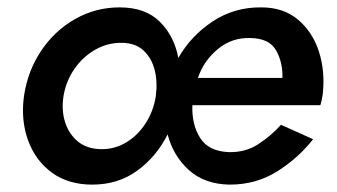

<svg xmlns="http://www.w3.org/2000/svg" viewBox="-20 -490 913 520"><path d="M152 -230Q159 -271 182 -304Q205 -337 239 -356Q273 -375 312 -374Q348 -373 369.5 -352.5Q391 -332 399 -300Q407 -268 402 -230Q396 -190 375 -157Q354 -124 323 -105Q292 -86 256 -86Q217 -86 192 -106Q167 -126 156.5 -158.5Q146 -191 152 -230ZM45 -230Q36 -165 56 -110Q76 -55 120.5 -22.5Q165 10 230 10Q300 10 352 -28Q404 -66 434 -126Q449 -68 491.5 -29.5Q534 9 602 10Q674 10 731 -26Q788 -62 828 -113L741 -152Q714 -122 679.5 -99.5Q645 -77 600 -78Q545 -80 522 -116.5Q499 -153 501 -205H848L847 -206H848Q850 -213 851.5 -220Q853 -227 854 -234Q861 -296 844 -349.5Q827 -403 787.5 -436.5Q748 -470 688 -470Q615 -471 556 -432Q497 -393 463 -333Q452 -392 413 -431Q374 -470 304 -470Q239 -470 183.5 -438.5Q128 -407 91.5 -352.5Q55 -298 45 -230ZM516 -279Q532 -326 570.5 -357.5Q609 -389 659 -387Q709 -386 727.5 -354Q746 -322 745 -279Z"/></svg>

Font: Jost* 500 Medium Italic
Style: Italic
Weight: 500
Italic angle: -10°
Version: Version 3.200; ttfautohint (v0.97) -l 8 -r 50 -G 200 -x 14 -